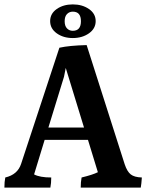

<svg xmlns="http://www.w3.org/2000/svg" viewBox="-21 -947 665 873"><path d="M310 -894Q294 -894 283.5 -883Q273 -872 273 -850.5Q273 -829 283.5 -818Q294 -807 310 -807Q347 -807 347 -850.5Q347 -894 310 -894ZM383.5 -795.5Q353 -774 310 -774Q267 -774 237 -795.5Q207 -817 207 -851Q207 -885 237 -906Q267 -927 310 -927Q353 -927 383.5 -906Q414 -885 414 -851Q414 -817 383.5 -795.5ZM199 -367H361L278 -638L270 -598ZM346 -94Q346 -119 350 -140Q400 -152 424 -164L379 -311H182L134 -154Q160 -140 212 -140Q212 -114 208 -94H-1Q-1 -120 3 -140Q59 -153 75 -202L249 -730Q294 -740 373 -742L546 -200Q557 -167 573.5 -154Q590 -141 624 -140Q622 -110 619 -94Z"/></svg>

Font: Halant SemiBold
Style: Regular
Weight: 600
Designer: Hitesh Malaviya (Devanagari), Satya Rajpurohit (Latin)
Foundry: Indian Type Foundry
Version: Version 1.101;PS 1.0;hotconv 1.0.78;makeotf.lib2.5.61930; tt